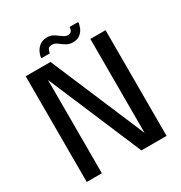

<svg xmlns="http://www.w3.org/2000/svg" viewBox="-200 -1019 1092 1160"><g transform="rotate(-30 346.0 -438.5)"><path d="M173 0H67.5V-737.5H240.5L518.5 -82V-737.5H624.5V0H449L173 -651ZM506 -863Q505.5 -844.5 496.5 -823.2Q487.5 -802 468.5 -787Q449.5 -772 418.5 -772Q395 -772 377.8 -781.5Q360.5 -791 348.5 -800.5Q337.5 -809.5 325.8 -816.5Q314 -823.5 298.5 -823.5Q279 -823.5 271.5 -811.2Q264 -799 263 -784.5H203.5Q204.5 -804 214.8 -825.5Q225 -847 245.2 -862Q265.5 -877 296 -877Q319.5 -877 336 -867.8Q352.5 -858.5 364 -849Q375.5 -840 387.8 -832.5Q400 -825 413.5 -825Q432.5 -825 439.2 -836.5Q446 -848 446.5 -863Z"/></g></svg>

Font: Epilogue Medium
Style: Regular
Weight: 500
Designer: Tyler Finck
Foundry: Etcetera Type Co
Version: Version 2.111; ttfautohint (v1.8.3)